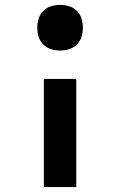

<svg xmlns="http://www.w3.org/2000/svg" viewBox="-20 -548 490 783"><path d="M225 -342Q206 -342 188 -347.5Q170 -353 156.5 -366.5Q143 -380 137.5 -398Q132 -416 132 -435Q132 -454 137.5 -472Q143 -490 156.5 -503.5Q170 -517 188 -522.5Q206 -528 225 -528Q244 -528 262 -522.5Q280 -517 293.5 -503.5Q307 -490 312.5 -472Q318 -454 318 -435Q318 -416 312.5 -398Q307 -380 293.5 -366.5Q280 -353 262 -347.5Q244 -342 225 -342ZM159 215V-226H291V215Z"/></svg>

Font: Iosevka Etoile Extrabold
Style: Regular
Weight: 800
Designer: Belleve Invis
Foundry: Belleve Invis
Version: Version 22.1.2; ttfautohint (v1.8.4)